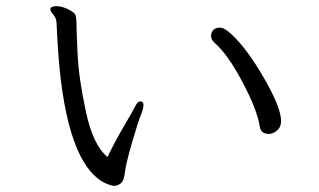

<svg xmlns="http://www.w3.org/2000/svg" viewBox="-20 -654 1040 625"><path d="M895 -260Q895 -240 881.5 -229Q868 -218 856 -218Q830 -218 826 -240Q818 -295 769.5 -386.5Q721 -478 679 -514Q667 -525 667 -537Q667 -549 674.5 -556.5Q682 -564 696.5 -564Q711 -564 736 -540Q785 -494 839 -400.5Q893 -307 895 -263ZM144 -626Q147 -634 164 -634Q181 -634 202.5 -623.5Q224 -613 226.5 -603Q229 -593 229 -575Q229 -557 232.5 -479Q236 -401 259.5 -291Q283 -181 330 -143Q355 -195 384.5 -245Q414 -295 421 -309.5Q428 -324 437.5 -324Q447 -324 447 -312Q447 -300 438.5 -279.5Q430 -259 411 -194Q392 -129 387 -97Q384 -65 373 -57Q362 -49 352 -49Q342 -49 320 -59Q197 -123 170 -476Q166 -535 164 -580Q163 -596 153.5 -606.5Q144 -617 144 -624Z"/></svg>

Font: LXGW Bright GB
Style: Regular
Weight: 400
Designer: Christian Thalmann (Catharsis Fonts)
Foundry: LXGW / Christian Thalmann (Catharsis Fonts) / Fontworks Inc.
Version: Version 5.510